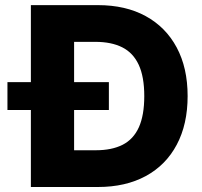

<svg xmlns="http://www.w3.org/2000/svg" viewBox="-20 -748 808 768"><path d="M371.6 0H177.7V-147H363.8Q427.2 -147 470.5 -168.9Q513.7 -190.9 535.4 -238.8Q557.1 -286.6 557.1 -363.8Q557.1 -440.9 534.9 -488.8Q512.7 -536.6 469.2 -558.6Q425.8 -580.6 361.3 -580.6H174.8V-727.5H371.6Q482.4 -727.5 562.7 -683.6Q643.1 -639.6 686.8 -558.1Q730.5 -476.6 730.5 -363.8Q730.5 -251 687 -169.2Q643.6 -87.4 563 -43.7Q482.4 0 371.6 0ZM276.4 -727.5V0H103.5V-727.5ZM9.8 -308.1V-419.4H415.5V-308.1Z"/></svg>

Font: Inter 18pt ExtraBold
Style: Regular
Weight: 800
Designer: Rasmus Andersson
Foundry: rsms
Version: Version 4.001;git-66647c0bb